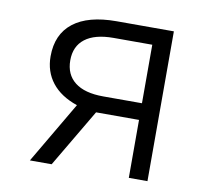

<svg xmlns="http://www.w3.org/2000/svg" viewBox="-65 -599 709 669"><g transform="rotate(10 289.5 -265.0)"><path d="M82 0 210 -218Q151 -238 120.5 -277Q90 -316 90 -370Q90 -448 142.5 -489Q195 -530 295 -530H498V0H432V-205H280L159 0ZM432 -264V-471H295Q229 -471 194.5 -444.5Q160 -418 160 -368Q160 -318 194.5 -291Q229 -264 295 -264Z"/></g></svg>

Font: Geist Light
Style: Regular
Weight: 400
Designer: Basement.studio, Andrés Briganti, Mateo Zaragoza
Foundry: Basement.studio, Vercel, Andrés Briganti, Guido Ferreyra, Mateo Zaragoza
Version: Version 1.401